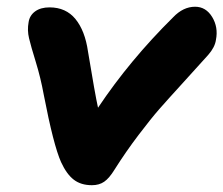

<svg xmlns="http://www.w3.org/2000/svg" viewBox="-20 -540 663 570"><path d="M252.9 9.8Q220.2 9.8 199 -6.6Q177.7 -22.9 161.1 -59.1Q138.7 -109.4 109.9 -258.8Q100.6 -309.6 86.2 -356.2Q71.8 -402.8 66.2 -426.5Q60.5 -450.2 64.9 -474.1Q67.9 -494.1 84.2 -506.1Q100.6 -518.1 127 -518.1Q175.8 -518.1 204.1 -483.4Q232.4 -448.7 241.2 -387.2Q262.2 -259.8 271 -220.2Q365.2 -361.3 494.1 -488.8Q523.9 -520 559.1 -520Q591.3 -520 609.9 -489.5Q628.4 -459 621.1 -421.9Q618.2 -399.9 598.1 -377Q572.8 -348.6 524.9 -296.1Q477.1 -243.7 452.9 -216.1Q428.7 -188.5 391.4 -139.4Q354 -90.3 319.8 -36.1Q304.2 -10.7 289.3 -0.5Q274.4 9.8 252.9 9.8Z"/></svg>

Font: Shantell Sans Normal
Style: Bold Italic
Weight: 700
Italic angle: -11.31°
Designer: Stephen Nixon, Anya Danilova, Shantell Martin
Foundry: Arrow Type
Version: Version 1.006;[559af2be0]